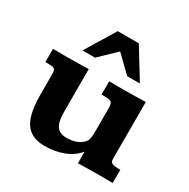

<svg xmlns="http://www.w3.org/2000/svg" viewBox="-158 -832 968 985"><g transform="rotate(30 326.0 -339.0)"><path d="M232.9 10.3Q177.7 10.3 144.5 -13.7Q111.3 -37.6 96.9 -86.4Q82.5 -135.3 82.5 -209.5V-329.1Q82.5 -347.7 77.6 -355Q72.8 -362.3 59.3 -363.5Q45.9 -364.7 21 -364.7V-442.9Q31.7 -442.9 50 -442.9Q68.4 -442.9 84.7 -442.6Q101.1 -442.4 105.5 -442.4Q137.7 -442.9 168.7 -443.4Q199.7 -443.8 231.9 -444.8V-194.3Q231.9 -158.7 238.3 -133.5Q244.6 -108.4 261.2 -95.2Q277.8 -82 307.6 -82Q349.1 -82 375.2 -95.2Q401.4 -108.4 414.1 -129.4Q419.4 -144 420.2 -161.4Q420.9 -178.7 420.9 -197.8V-319.8Q420.9 -342.8 415.8 -351.8Q410.6 -360.8 396.2 -362.8Q381.8 -364.7 354 -364.7V-442.9Q377.4 -442.4 400.4 -442.4Q423.3 -442.4 452.6 -442.4Q482.9 -442.9 512 -443.4Q541 -443.8 569.8 -444.8V-108.9Q569.8 -89.4 582.3 -83.7Q594.7 -78.1 630.4 -78.1V0Q607.9 0 589.8 -0.2Q571.8 -0.5 553.2 -0.5Q521 0 489 0.2Q457 0.5 425.3 1.5Q425.3 -9.8 425.3 -22.9Q425.3 -36.1 425.3 -48.1Q425.3 -60.1 425.3 -66.9Q392.6 -27.8 342.5 -8.8Q292.5 10.3 232.9 10.3ZM156.2 -511.7 263.2 -687.5H388.2L496.1 -511.7H420.9L326.2 -603.5L230.5 -511.7Z"/></g></svg>

Font: Kameron
Style: Regular
Weight: 400
Designer: Vernon Adams
Foundry: Vernon Adams
Version: Version 1.100